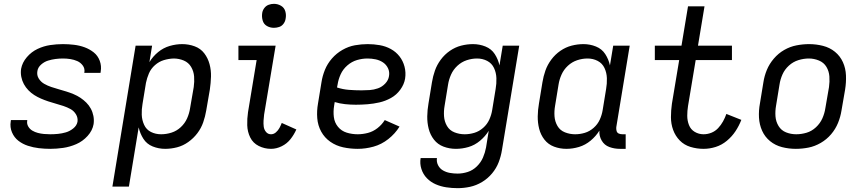

<svg xmlns="http://www.w3.org/2000/svg" viewBox="-20 -768 4504 1001"><path d="M242 8Q275 8 309.5 3Q344 -2 377.5 -16.5Q411 -31 436.5 -59Q462 -87 468 -121Q471 -143 467 -163.5Q463 -184 453.5 -201.5Q444 -219 430 -233Q416 -247 399.5 -258Q383 -269 364 -277Q345 -285 325.5 -291Q306 -297 286.5 -302.5Q267 -308 247.5 -314.5Q228 -321 210.5 -331Q193 -341 182 -358.5Q171 -376 175 -398Q178 -417 194.5 -431.5Q211 -446 230.5 -452Q250 -458 269.5 -460.5Q289 -463 308 -463Q328 -463 347 -460Q366 -457 383 -449.5Q400 -442 411.5 -426.5Q423 -411 420 -391Q419 -390 419 -388H504Q505 -392 505 -395Q510 -424 500 -451Q490 -478 468.5 -495Q447 -512 421 -521.5Q395 -531 366 -534.5Q337 -538 308 -538Q275 -538 241.5 -533Q208 -528 176 -513Q144 -498 120 -470Q96 -442 90 -409Q87 -388 91 -367.5Q95 -347 104.5 -329.5Q114 -312 128 -297.5Q142 -283 158.5 -272.5Q175 -262 193.5 -254Q212 -246 231.5 -239.5Q251 -233 271 -227.5Q291 -222 310.5 -215.5Q330 -209 347.5 -199.5Q365 -190 376 -172Q387 -154 384 -133Q380 -113 362 -98.5Q344 -84 323.5 -78Q303 -72 282.5 -70Q262 -68 242 -68Q225 -68 209 -69.5Q193 -71 177.5 -75Q162 -79 148.5 -87Q135 -95 127 -109Q119 -123 122 -139V-142H37Q36 -139 36 -135Q31 -105 42.5 -78Q54 -51 76 -34Q98 -17 125.5 -8Q153 1 182.5 4.5Q212 8 242 8Z M566 205H652L703 -104Q710 -72 727.5 -44.5Q745 -17 776 -4.5Q807 8 841 8Q872 8 903 0Q934 -8 961.5 -27.5Q989 -47 1009 -73.5Q1029 -100 1039.5 -130.5Q1050 -161 1055 -191L1074 -301Q1079 -335 1080 -368.5Q1081 -402 1072.5 -433.5Q1064 -465 1045 -490Q1026 -515 995 -526.5Q964 -538 930 -538Q898 -538 865 -528.5Q832 -519 804.5 -496.5Q777 -474 759 -444L773 -530H687ZM820 -68Q791 -68 767 -80Q743 -92 731.5 -117Q720 -142 719 -170Q718 -198 723 -226L741 -336Q746 -361 756.5 -385.5Q767 -410 788 -428.5Q809 -447 834 -454.5Q859 -462 885 -463Q913 -463 938 -452.5Q963 -442 976.5 -419Q990 -396 992 -369Q994 -342 990 -314L971 -204Q967 -177 955.5 -151Q944 -125 922.5 -105Q901 -85 874 -76.5Q847 -68 820 -68Z M1393 8Q1421 8 1448.5 -5.5Q1476 -19 1494.5 -42.5Q1513 -66 1525 -93L1449 -127Q1444 -114 1437 -101Q1430 -88 1418.5 -78Q1407 -68 1393 -68Q1377 -68 1367 -80Q1357 -92 1355 -107.5Q1353 -123 1354 -139Q1355 -155 1357 -171L1417 -530H1223V-455H1318L1273 -183Q1268 -149 1269 -115Q1270 -81 1284.5 -51.5Q1299 -22 1329 -7Q1359 8 1393 8ZM1408 -623Q1422 -623 1435.5 -627.5Q1449 -632 1458 -644Q1467 -656 1469 -670Q1473 -690 1467.5 -709Q1462 -728 1445 -738Q1428 -748 1408 -748Q1394 -748 1380.5 -743Q1367 -738 1358 -726Q1349 -714 1347 -700Q1344 -680 1349.5 -661Q1355 -642 1371.5 -632.5Q1388 -623 1408 -623Z M1845 8Q1886 8 1927.5 -3.5Q1969 -15 2004.5 -43Q2040 -71 2063 -108L1986 -142Q1971 -118 1948 -100Q1925 -82 1898 -75Q1871 -68 1845 -68Q1815 -68 1787.5 -76.5Q1760 -85 1742 -107Q1724 -129 1720.5 -158Q1717 -187 1722 -217L1725 -236Q1751 -228 1779 -225Q1807 -222 1835 -222Q1866 -222 1896.5 -224.5Q1927 -227 1958 -234Q1989 -241 2018 -257Q2047 -273 2067 -300.5Q2087 -328 2092 -358Q2097 -390 2089 -420.5Q2081 -451 2062.5 -474.5Q2044 -498 2017.5 -512.5Q1991 -527 1960 -532.5Q1929 -538 1897 -538Q1864 -538 1830.5 -532Q1797 -526 1765.5 -508Q1734 -490 1710.5 -463Q1687 -436 1674 -404Q1661 -372 1656 -339L1638 -229Q1631 -190 1634 -152Q1637 -114 1654.5 -82Q1672 -50 1702 -29Q1732 -8 1769 0Q1806 8 1845 8ZM1865 -297Q1832 -297 1799.5 -299.5Q1767 -302 1737 -312L1740 -327Q1744 -354 1756 -380.5Q1768 -407 1791 -427Q1814 -447 1841.5 -455Q1869 -463 1896 -463Q1918 -463 1939 -458.5Q1960 -454 1977 -442.5Q1994 -431 2003 -412Q2012 -393 2008 -371Q2005 -350 1988.5 -332.5Q1972 -315 1950.5 -307.5Q1929 -300 1908 -298.5Q1887 -297 1865 -297Z M2366 213Q2398 213 2430.5 206Q2463 199 2493 181Q2523 163 2545.5 136Q2568 109 2580 77.5Q2592 46 2597 14L2687 -530H2601L2584 -427Q2577 -459 2559.5 -486Q2542 -513 2511 -525.5Q2480 -538 2446 -538Q2415 -538 2384 -530Q2353 -522 2325.5 -503Q2298 -484 2278 -457Q2258 -430 2247.5 -400Q2237 -370 2232 -339L2214 -229Q2208 -195 2207.5 -161.5Q2207 -128 2215 -96.5Q2223 -65 2242.5 -40Q2262 -15 2292.5 -3.5Q2323 8 2357 8Q2390 8 2422.5 -1.5Q2455 -11 2482.5 -34Q2510 -57 2528 -86L2514 1Q2509 28 2498 53.5Q2487 79 2466 99.5Q2445 120 2418.5 128.5Q2392 137 2366 137Q2345 137 2325.5 133.5Q2306 130 2289.5 120.5Q2273 111 2264 93.5Q2255 76 2258 56H2173Q2168 85 2177 113Q2186 141 2205.5 161Q2225 181 2251 192.5Q2277 204 2306.5 208.5Q2336 213 2366 213ZM2402 -68Q2375 -68 2349.5 -78Q2324 -88 2310.5 -111Q2297 -134 2295 -161.5Q2293 -189 2298 -217L2316 -327Q2320 -353 2331.5 -379Q2343 -405 2364.5 -425Q2386 -445 2413 -454Q2440 -463 2467 -463Q2496 -463 2520 -450.5Q2544 -438 2555.5 -413.5Q2567 -389 2568 -360.5Q2569 -332 2564 -304L2546 -194Q2542 -169 2531 -144.5Q2520 -120 2499 -101.5Q2478 -83 2453 -75.5Q2428 -68 2403 -68Z M2933 8Q2966 8 2999 -2Q3032 -12 3059.5 -35Q3087 -58 3105 -87Q3103 -59 3117 -35Q3131 -11 3157 -1.5Q3183 8 3212 8H3242V-68H3225Q3214 -68 3205.5 -72Q3197 -76 3194.5 -85.5Q3192 -95 3193 -105L3263 -530H3177L3160 -427Q3153 -459 3135.5 -486Q3118 -513 3087 -525.5Q3056 -538 3022 -538Q2991 -538 2960 -530Q2929 -522 2901.5 -503Q2874 -484 2854 -457Q2834 -430 2823.5 -400Q2813 -370 2808 -339L2790 -229Q2784 -195 2783.5 -161.5Q2783 -128 2791 -96.5Q2799 -65 2818.5 -40Q2838 -15 2868.5 -3.5Q2899 8 2933 8ZM2978 -68Q2951 -68 2925.5 -78Q2900 -88 2886.5 -111Q2873 -134 2871 -161.5Q2869 -189 2874 -217L2892 -327Q2896 -353 2907.5 -379Q2919 -405 2940.5 -425Q2962 -445 2989 -454Q3016 -463 3043 -463Q3072 -463 3096 -450.5Q3120 -438 3131.5 -413.5Q3143 -389 3144 -360.5Q3145 -332 3140 -304L3122 -194Q3118 -169 3107 -144.5Q3096 -120 3075 -101.5Q3054 -83 3029 -75.5Q3004 -68 2979 -68Z M3648 8Q3680 8 3711.5 -2Q3743 -12 3769.5 -34Q3796 -56 3814.5 -84Q3833 -112 3845 -143L3767 -174Q3760 -154 3749.5 -135Q3739 -116 3724 -100Q3709 -84 3689 -76Q3669 -68 3648 -68Q3623 -68 3602 -80.5Q3581 -93 3572 -116Q3563 -139 3563 -164.5Q3563 -190 3567 -215L3607 -455H3796V-530H3619L3653 -735H3567L3533 -530H3394V-455H3521L3483 -227Q3478 -192 3478 -157Q3478 -122 3489.5 -90.5Q3501 -59 3524 -35.5Q3547 -12 3580 -2Q3613 8 3648 8Z M4129 8Q4162 8 4195 1.5Q4228 -5 4259 -23Q4290 -41 4313 -68Q4336 -95 4349 -127Q4362 -159 4367 -191L4386 -301Q4392 -338 4390.5 -375Q4389 -412 4374.5 -444Q4360 -476 4333 -498Q4306 -520 4270.5 -529Q4235 -538 4198 -538Q4166 -538 4132.5 -531.5Q4099 -525 4068.5 -507.5Q4038 -490 4014.5 -462.5Q3991 -435 3978 -403.5Q3965 -372 3960 -339L3942 -229Q3935 -192 3937 -155Q3939 -118 3953.5 -86Q3968 -54 3995 -32Q4022 -10 4057 -1Q4092 8 4129 8ZM4131 -68Q4103 -68 4078 -78Q4053 -88 4039 -111Q4025 -134 4023 -161.5Q4021 -189 4026 -217L4044 -327Q4048 -354 4059.5 -380Q4071 -406 4093 -426Q4115 -446 4142.5 -454.5Q4170 -463 4197 -463Q4224 -463 4249.5 -452.5Q4275 -442 4288.5 -419.5Q4302 -397 4304 -369.5Q4306 -342 4302 -314L4283 -204Q4279 -177 4267.5 -151Q4256 -125 4234 -104.5Q4212 -84 4185 -76Q4158 -68 4131 -68Z"/></svg>

Font: Iosevka Sparkle
Style: Italic
Weight: 400
Italic angle: -9°
Designer: Belleve Invis
Foundry: Belleve Invis
Version: Version 4.5.0; ttfautohint (v1.8.3)